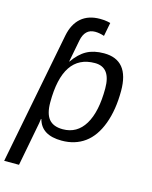

<svg xmlns="http://www.w3.org/2000/svg" viewBox="-136 -812 872 1105"><g transform="rotate(15 300.0 -259.0)"><path d="M544.4 -355.5Q544.4 -242.2 512.9 -157.7Q481.4 -73.2 424.1 -31.7Q366.7 9.8 287.6 9.8Q166.5 9.8 143.1 -80.1H140.6Q140.6 -75.7 137 -54.4Q133.3 -33.2 86.9 207.5H-1.5L151.9 -580.1Q166 -650.9 208.7 -687.7Q251.5 -724.6 320.8 -724.6Q347.2 -724.6 365.7 -720.7L382.8 -716.8L367.2 -635.7Q337.9 -645.5 312.5 -645.5Q251.5 -645.5 237.3 -573.2L211.9 -441.4H213.4Q249.5 -493.2 291.5 -516.1Q333.5 -539.1 394 -539.1Q544.4 -539.1 544.4 -355.5ZM452.6 -345.2Q452.6 -471.2 357.9 -471.2Q167.5 -471.2 167.5 -186.5Q167.5 -118.2 194.1 -86.7Q220.7 -55.2 276.4 -55.2Q361.3 -55.2 407 -130.4Q452.6 -205.6 452.6 -345.2Z"/></g></svg>

Font: Liberation Mono
Style: Italic
Weight: 400
Italic angle: -12°
Monospace: yes
Designer: Steve Matteson
Foundry: Ascender Corporation
Version: Version 2.1.5